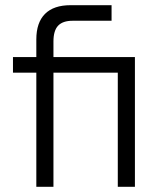

<svg xmlns="http://www.w3.org/2000/svg" viewBox="-20 -720 625 740"><path d="M434 -440H186V0H120V-440H30V-500H120V-568Q120 -633 153.5 -666.5Q187 -700 252 -700H410V-640H260Q222 -640 204 -621Q186 -602 186 -560V-500H500V0H434Z"/></svg>

Font: PT Root UI Web
Style: Regular
Weight: 400
Designer: Vitaly Kuzmin
Foundry: ParaType Ltd.
Version: Version 1.000W